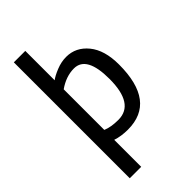

<svg xmlns="http://www.w3.org/2000/svg" viewBox="-275 -778 1067 1067"><g transform="rotate(-45 259.0 -244.5)"><path d="M158 -700V-469Q177 -484 216.5 -500Q256 -516 295 -516Q371 -516 422 -453.5Q473 -391 473 -278Q473 13 252 13Q200 13 158 -1V211H68V-700ZM280 -440Q218 -440 158 -398V-79Q196 -63 253 -63Q379 -63 379 -259Q379 -440 280 -440Z"/></g></svg>

Font: Rambla
Style: Regular
Weight: 400
Designer: Martin Sommaruga
Foundry: Martin Sommaruga
Version: Version 1.001